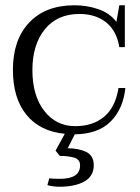

<svg xmlns="http://www.w3.org/2000/svg" viewBox="-20 -500 530 729"><path d="M264 10 237 63Q279 63 307.5 77Q336 91 336 127Q336 169 300.5 189Q265 209 206 209Q182 209 160 203L167 177Q178 179 207 179Q284 179 284 128Q284 105 261.5 98.5Q239 92 207 92L191 72L226 8Q132 -1 80.5 -64Q29 -127 29 -235Q29 -349 91 -414.5Q153 -480 263 -480Q309 -480 352.5 -465.5Q396 -451 422 -417L433 -480H454V-321H433Q423 -383 383 -415Q343 -447 282 -447Q197 -447 150 -388.5Q103 -330 103 -234Q103 -137 148 -79Q193 -21 266 -21Q332 -21 375 -56.5Q418 -92 430 -166H456Q448 -87 400.5 -39Q353 9 264 10Z"/></svg>

Font: Taviraj Light
Style: Regular
Weight: 300
Designer: Katatrad Team
Foundry: CadsonDemak
Version: Version 1.001